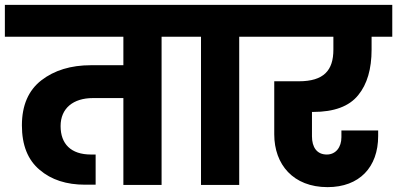

<svg xmlns="http://www.w3.org/2000/svg" viewBox="-37 -760 1632 789"><path d="M-17 -609H470V-492H337C254 -492 186 -471 133 -430C80 -389 53 -327 53 -245C53 -164 77 -103 126 -62C174 -21 236 -1 313 -1H356V-125H337C254 -125 212 -169 212 -242C212 -315 264 -357 345 -357H470V0H627V-609H725V-740H-17Z M789 -609V0H946V-609H1044V-740H691V-609Z M1333 -609V-556C1333 -471 1294 -426 1191 -426H1090V-208C1090 -84 1168 9 1309 9C1440 9 1517 -73 1517 -201V-224H1366V-196C1366 -155 1343 -125 1306 -125C1265 -125 1245 -155 1245 -200V-300H1250C1336 -300 1398 -323 1435 -369C1472 -414 1490 -477 1490 -556V-609H1575V-740H1010V-609Z"/></svg>

Font: Poppins
Style: Bold
Weight: 700
Designer: Ninad Kale (Devanagari), Jonny Pinhorn (Latin)
Foundry: Indian Type Foundry
Version: 4.004